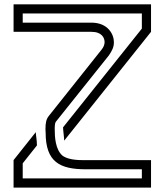

<svg xmlns="http://www.w3.org/2000/svg" viewBox="-20 -853 748 873"><path d="M455.6 -661.6C455.6 -650 450.9 -638.4 441.7 -627.1L202.1 -326C190.5 -311.6 186.7 -295.5 186.7 -265.5C186.7 -259.4 187 -254.2 187.5 -250C187.5 -116.7 251.8 -83.3 369.8 -83.3H625V-41.7H83.3V-110.4L147.9 -191.7V-192.7C147.9 -216.5 142.7 -240.2 142.7 -252.1L41.7 -125V0H666.7V-125H354.2C311.5 -125 281.2 -132.3 263.5 -145.8C231.8 -174.1 228.8 -229 228.8 -266.7C228.8 -284 230.3 -295.2 234.4 -300L475 -601C489 -622 497.9 -637.3 497.9 -661.5C497.9 -696.9 470.8 -750 395.8 -750H83.3V-791.7H625V-722.9L266.7 -274C266.7 -261.9 271.9 -225.6 271.9 -213.5L666.7 -708.3V-833.3H41.7V-708.3H395.8C443.6 -708.3 455.6 -680.3 455.6 -661.6Z"/></svg>

Font: Sportrop
Style: Regular
Weight: 500
Version: Version 0.9